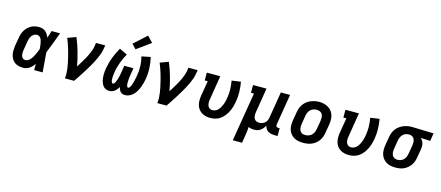

<svg xmlns="http://www.w3.org/2000/svg" viewBox="-61 -1495 5529 2408"><g transform="rotate(15 2703.5 -291.5)"><path d="M222 8Q193 8 164 1.5Q135 -5 112 -21.5Q89 -38 74.5 -62.5Q60 -87 53.5 -115Q47 -143 48 -173Q49 -203 53 -233L72 -343Q76 -368 84 -393Q92 -418 106 -441Q120 -464 140 -483.5Q160 -503 184 -515.5Q208 -528 233.5 -533Q259 -538 285 -538Q308 -538 330 -531Q352 -524 369 -509.5Q386 -495 397.5 -476Q409 -457 418 -437Q425 -460 433 -483.5Q441 -507 448 -530H558Q532 -461 506.5 -392Q481 -323 453 -255Q459 -191 463 -127.5Q467 -64 473 0H363Q363 -20 363 -40Q363 -60 363 -80Q350 -62 335 -46Q320 -30 302 -17.5Q284 -5 263.5 1.5Q243 8 222 8ZM222 -93Q242 -93 259.5 -104Q277 -115 290 -130.5Q303 -146 313 -163.5Q323 -181 331.5 -199Q340 -217 347.5 -235.5Q355 -254 362 -272Q361 -289 359.5 -306Q358 -323 355 -339.5Q352 -356 348 -372.5Q344 -389 336.5 -403Q329 -417 315.5 -427Q302 -437 285 -437Q265 -437 247 -427Q229 -417 217 -400.5Q205 -384 198.5 -365Q192 -346 189 -327L171 -217Q168 -203 167 -190Q166 -177 166.5 -163.5Q167 -150 170 -138Q173 -126 179.5 -115.5Q186 -105 197.5 -99Q209 -93 222 -93Z M762 0Q767 -33 765.5 -66Q764 -99 759.5 -131Q755 -163 748.5 -194.5Q742 -226 734.5 -257Q727 -288 719 -319Q711 -350 701.5 -380Q692 -410 681.5 -439.5Q671 -469 659 -498L768 -538Q786 -496 801 -452.5Q816 -409 828.5 -364.5Q841 -320 852 -274.5Q863 -229 871 -183Q886 -207 900.5 -230.5Q915 -254 929 -278Q943 -302 956.5 -326Q970 -350 981 -375Q992 -400 1001.5 -425.5Q1011 -451 1016 -477L1024 -530H1144L1135 -477Q1130 -445 1118.5 -413.5Q1107 -382 1093 -351.5Q1079 -321 1063 -291Q1047 -261 1029.5 -231Q1012 -201 994 -172Q976 -143 957.5 -114Q939 -85 920 -56.5Q901 -28 882 0Z M1340 8Q1319 8 1299.5 1Q1280 -6 1266 -20Q1252 -34 1243.5 -52Q1235 -70 1229.5 -89Q1224 -108 1222 -128.5Q1220 -149 1220 -170.5Q1220 -192 1222 -213Q1224 -234 1228 -255Q1234 -291 1244 -328Q1254 -365 1267.5 -400.5Q1281 -436 1297.5 -470.5Q1314 -505 1333 -538L1435 -489Q1418 -460 1404 -429.5Q1390 -399 1378.5 -368Q1367 -337 1358 -304.5Q1349 -272 1344 -240Q1342 -230 1341 -219.5Q1340 -209 1339 -199Q1338 -189 1337 -179Q1336 -169 1336 -159Q1336 -149 1336.5 -139Q1337 -129 1339 -119.5Q1341 -110 1345.5 -101Q1350 -92 1360 -92Q1369 -92 1376 -100.5Q1383 -109 1387.5 -117.5Q1392 -126 1395.5 -135.5Q1399 -145 1402.5 -154Q1406 -163 1408.5 -172Q1411 -181 1413.5 -190.5Q1416 -200 1418 -209Q1420 -218 1421.5 -227.5Q1423 -237 1425 -246.5Q1427 -256 1428 -265L1441 -345H1560L1547 -265Q1545 -256 1544 -246.5Q1543 -237 1541.5 -227.5Q1540 -218 1539 -209Q1538 -200 1537.5 -190.5Q1537 -181 1536.5 -172Q1536 -163 1536 -153.5Q1536 -144 1536.5 -135Q1537 -126 1539 -117.5Q1541 -109 1545 -100.5Q1549 -92 1559 -92Q1567 -92 1573 -99Q1579 -106 1583 -113Q1587 -120 1590.5 -127.5Q1594 -135 1596.5 -143Q1599 -151 1601.5 -158.5Q1604 -166 1606.5 -174Q1609 -182 1611 -189.5Q1613 -197 1614.5 -205Q1616 -213 1618 -221Q1620 -229 1621.5 -236.5Q1623 -244 1624.5 -252Q1626 -260 1627 -268Q1638 -331 1636 -393Q1634 -455 1618 -514L1733 -538Q1749 -469 1752.5 -398.5Q1756 -328 1744 -255Q1739 -226 1731.5 -198Q1724 -170 1713 -142.5Q1702 -115 1687 -88.5Q1672 -62 1650.5 -40Q1629 -18 1601 -5Q1573 8 1544 8Q1527 8 1511 2.5Q1495 -3 1484 -15Q1473 -27 1466.5 -42Q1460 -57 1456 -73Q1446 -57 1434.5 -42Q1423 -27 1408 -15Q1393 -3 1375 2.5Q1357 8 1340 8ZM1523 -581 1468 -639 1632 -788 1704 -712Z M1962 0Q1967 -33 1965.5 -66Q1964 -99 1959.5 -131Q1955 -163 1948.5 -194.5Q1942 -226 1934.5 -257Q1927 -288 1919 -319Q1911 -350 1901.5 -380Q1892 -410 1881.5 -439.5Q1871 -469 1859 -498L1968 -538Q1986 -496 2001 -452.5Q2016 -409 2028.5 -364.5Q2041 -320 2052 -274.5Q2063 -229 2071 -183Q2086 -207 2100.5 -230.5Q2115 -254 2129 -278Q2143 -302 2156.5 -326Q2170 -350 2181 -375Q2192 -400 2201.5 -425.5Q2211 -451 2216 -477L2224 -530H2344L2335 -477Q2330 -445 2318.5 -413.5Q2307 -382 2293 -351.5Q2279 -321 2263 -291Q2247 -261 2229.5 -231Q2212 -201 2194 -172Q2176 -143 2157.5 -114Q2139 -85 2120 -56.5Q2101 -28 2082 0Z M2650 8Q2620 8 2590.5 1Q2561 -6 2537 -21.5Q2513 -37 2496 -60.5Q2479 -84 2471.5 -112.5Q2464 -141 2464 -171.5Q2464 -202 2469 -233L2502 -429H2463V-530H2638L2587 -217Q2584 -202 2583 -188Q2582 -174 2584 -160.5Q2586 -147 2590.5 -134.5Q2595 -122 2604 -112.5Q2613 -103 2626 -98Q2639 -93 2652 -93Q2673 -93 2693.5 -103Q2714 -113 2728.5 -130Q2743 -147 2753.5 -166.5Q2764 -186 2771.5 -206Q2779 -226 2784 -246.5Q2789 -267 2792 -288Q2802 -346 2800.5 -402Q2799 -458 2789 -514L2906 -531Q2917 -468 2919 -403.5Q2921 -339 2910 -273Q2904 -239 2894.5 -206Q2885 -173 2869.5 -141.5Q2854 -110 2832 -81Q2810 -52 2781 -31Q2752 -10 2718 -1Q2684 8 2650 8Z M2997 205 3102 -429H3063V-530H3238L3187 -217Q3184 -202 3183 -187.5Q3182 -173 3184 -159Q3186 -145 3191.5 -132.5Q3197 -120 3206.5 -110.5Q3216 -101 3229.5 -97Q3243 -93 3258 -93Q3278 -93 3297.5 -99Q3317 -105 3332.5 -119Q3348 -133 3356.5 -152Q3365 -171 3368 -190L3424 -530H3544L3478 -129Q3477 -121 3478 -114Q3479 -107 3483 -102Q3487 -97 3493.5 -95Q3500 -93 3508 -93H3526V8H3491Q3468 8 3445.5 4Q3423 0 3404 -11Q3385 -22 3372.5 -40.5Q3360 -59 3356 -81Q3346 -61 3332 -44Q3318 -27 3299.5 -14.5Q3281 -2 3260 3Q3239 8 3219 8Q3200 8 3181.5 4.5Q3163 1 3146 -7Q3145 21 3141.5 48Q3138 75 3134 102L3117 205Z M3855 8Q3824 8 3793 2Q3762 -4 3736.5 -19Q3711 -34 3692.5 -57.5Q3674 -81 3665 -109.5Q3656 -138 3656 -169.5Q3656 -201 3661 -233L3680 -343Q3684 -370 3694 -397Q3704 -424 3721 -447.5Q3738 -471 3761.5 -489.5Q3785 -508 3811.5 -519Q3838 -530 3865.5 -535.5Q3893 -541 3921 -541Q3953 -541 3983 -533.5Q4013 -526 4038.5 -511Q4064 -496 4082.5 -472.5Q4101 -449 4110 -420.5Q4119 -392 4119 -360.5Q4119 -329 4114 -297L4095 -187Q4091 -160 4081.5 -133Q4072 -106 4055 -82.5Q4038 -59 4014.5 -40.5Q3991 -22 3964.5 -11Q3938 0 3910 4Q3882 8 3855 8ZM3857 -93Q3879 -93 3901 -100.5Q3923 -108 3939.5 -124Q3956 -140 3965.5 -161Q3975 -182 3978 -203L3997 -313Q4000 -336 3999.5 -358.5Q3999 -381 3989 -400Q3979 -419 3959 -428Q3939 -437 3916 -437Q3894 -437 3872.5 -429.5Q3851 -422 3834.5 -406Q3818 -390 3809 -369Q3800 -348 3797 -327L3779 -217Q3776 -202 3775.5 -187Q3775 -172 3777.5 -157.5Q3780 -143 3786.5 -130.5Q3793 -118 3803.5 -109Q3814 -100 3828 -96.5Q3842 -93 3857 -93Z M4450 8Q4420 8 4390.5 1Q4361 -6 4337 -21.5Q4313 -37 4296 -60.5Q4279 -84 4271.5 -112.5Q4264 -141 4264 -171.5Q4264 -202 4269 -233L4302 -429H4263V-530H4438L4387 -217Q4384 -202 4383 -188Q4382 -174 4384 -160.5Q4386 -147 4390.5 -134.5Q4395 -122 4404 -112.5Q4413 -103 4426 -98Q4439 -93 4452 -93Q4473 -93 4493.5 -103Q4514 -113 4528.5 -130Q4543 -147 4553.5 -166.5Q4564 -186 4571.5 -206Q4579 -226 4584 -246.5Q4589 -267 4592 -288Q4602 -346 4600.5 -402Q4599 -458 4589 -514L4706 -531Q4717 -468 4719 -403.5Q4721 -339 4710 -273Q4704 -239 4694.5 -206Q4685 -173 4669.5 -141.5Q4654 -110 4632 -81Q4610 -52 4581 -31Q4552 -10 4518 -1Q4484 8 4450 8Z M5054 8Q5023 8 4992.5 2Q4962 -4 4936.5 -19Q4911 -34 4892.5 -57.5Q4874 -81 4865 -109.5Q4856 -138 4856 -170Q4856 -202 4861 -233L4880 -343Q4884 -370 4894 -396Q4904 -422 4920.5 -445Q4937 -468 4960.5 -486Q4984 -504 5009.5 -515Q5035 -526 5062 -532Q5089 -538 5116 -538Q5120 -538 5124.5 -538Q5129 -538 5133 -538L5407 -530L5391 -429L5266 -433Q5280 -421 5289.5 -406Q5299 -391 5304 -373Q5309 -355 5309 -335.5Q5309 -316 5306 -297L5287 -187Q5283 -160 5274 -134Q5265 -108 5248.5 -84.5Q5232 -61 5209.5 -42Q5187 -23 5161 -11.5Q5135 0 5108 4Q5081 8 5054 8ZM5056 -93Q5077 -93 5098 -101Q5119 -109 5134.5 -125Q5150 -141 5158.5 -162Q5167 -183 5170 -203L5189 -313Q5192 -334 5192 -355Q5192 -376 5184.5 -394.5Q5177 -413 5160 -424.5Q5143 -436 5123 -437H5116Q5114 -437 5112.5 -437Q5111 -437 5109 -437Q5089 -437 5068 -428.5Q5047 -420 5032 -403.5Q5017 -387 5008.5 -367Q5000 -347 4997 -327L4979 -217Q4976 -202 4975.5 -187Q4975 -172 4977.5 -158Q4980 -144 4986 -131.5Q4992 -119 5002.5 -110Q5013 -101 5027 -97Q5041 -93 5056 -93Z"/></g></svg>

Font: Iosevka Slab Extended Oblique
Style: Bold
Weight: 700
Width: 7
Italic angle: -9°
Monospace: yes
Designer: Belleve Invis
Foundry: Belleve Invis
Version: Version 11.1.1; ttfautohint (v1.8.3)